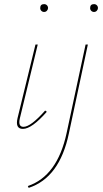

<svg xmlns="http://www.w3.org/2000/svg" viewBox="-20 -622 499 931"><path d="M175 -583Q175 -602 194 -602Q202 -602 207.5 -596.5Q213 -591 213 -583Q213 -576 207.5 -570Q202 -564 194 -564Q186 -564 180.5 -569.5Q175 -575 175 -583ZM417 -583Q417 -602 436 -602Q444 -602 449.5 -596.5Q455 -591 455 -583Q455 -576 449.5 -570Q444 -564 436 -564Q428 -564 422.5 -569.5Q417 -575 417 -583ZM91 3Q53 3 65 -49L152 -406H163L76 -47Q67 -7 94 -7Q129 -7 199 -86L207 -80Q134 3 91 3ZM303 23 395 -406H406L314 25Q269 240 119 289L115 280Q258 232 303 23Z"/></svg>

Font: EauTestInfant Hairline
Style: Italic
Weight: 250
Italic angle: -12°
Designer: Christian Thalmann (Catharsis Fonts)
Version: Version 0.001;PS 000.001;hotconv 1.0.88;makeotf.lib2.5.64775